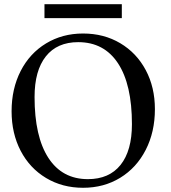

<svg xmlns="http://www.w3.org/2000/svg" viewBox="-20 -875 810 911"><path d="M35 -347Q35 -454 78 -538Q121 -622 198.5 -669Q276 -716 374 -716Q473 -716 550.5 -670Q628 -624 671.5 -542.5Q715 -461 715 -357Q715 -249 671.5 -164Q628 -79 550.5 -31.5Q473 16 374 16Q276 16 198.5 -30.5Q121 -77 78 -159.5Q35 -242 35 -347ZM606 -286Q606 -474 540 -574.5Q474 -675 351 -675Q251 -675 197.5 -607.5Q144 -540 144 -415Q144 -227 209.5 -126Q275 -25 397 -25Q498 -25 552 -92.5Q606 -160 606 -286ZM191 -855H558V-789H191Z"/></svg>

Font: Wittgenstein
Style: Regular
Weight: 400
Designer: Jörg Drees
Foundry: Jörg Drees
Version: Version 1.003;Glyphs 3.1.2 (3151)